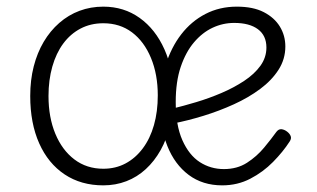

<svg xmlns="http://www.w3.org/2000/svg" viewBox="-20 -539 953 578"><path d="M291 19Q224 19 174.5 -14Q125 -47 98 -107.5Q71 -168 71 -250Q71 -298 81.5 -339Q92 -380 111.5 -413Q131 -446 158.5 -470Q186 -494 219.5 -506.5Q253 -519 291 -519Q353 -519 400.5 -485Q448 -451 475 -390.5Q502 -330 502 -252Q502 -204 492 -162Q482 -120 463.5 -87Q445 -54 419 -30Q393 -6 360.5 6.5Q328 19 291 19ZM291 -31Q328 -31 358 -47Q388 -63 410 -92.5Q432 -122 443.5 -162.5Q455 -203 455 -252Q455 -315 434.5 -364.5Q414 -414 377.5 -441.5Q341 -469 291 -469Q253 -469 222.5 -453Q192 -437 170.5 -408Q149 -379 137.5 -338.5Q126 -298 126 -250Q126 -186 146.5 -136.5Q167 -87 204 -59Q241 -31 291 -31ZM649 19Q590 19 548 -12.5Q506 -44 484 -99Q462 -154 462 -224Q462 -289 478.5 -342.5Q495 -396 525.5 -435.5Q556 -475 598.5 -497Q641 -519 693 -519Q742 -519 774 -502.5Q806 -486 822.5 -459Q839 -432 839 -399Q839 -361 818.5 -329Q798 -297 763 -271Q728 -245 684 -225Q640 -205 593 -190.5Q546 -176 500 -167L499 -212Q532 -220 570.5 -231.5Q609 -243 646.5 -259Q684 -275 715 -295.5Q746 -316 764 -341Q782 -366 782 -396Q782 -432 756.5 -451Q731 -470 685 -470Q651 -470 620 -455.5Q589 -441 564 -411.5Q539 -382 524 -337.5Q509 -293 509 -232Q509 -162 529 -117Q549 -72 581.5 -51Q614 -30 654 -30Q694 -30 723.5 -49Q753 -68 775 -94.5Q797 -121 812 -142Q819 -151 827.5 -150Q836 -149 844 -143Q852 -137 855 -129.5Q858 -122 852 -113Q832 -82 802 -51.5Q772 -21 733.5 -1Q695 19 649 19Z"/></svg>

Font: Playwrite FR Moderne ExtraLight
Style: Regular
Weight: 250
Version: Version 1.002